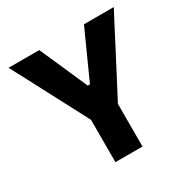

<svg xmlns="http://www.w3.org/2000/svg" viewBox="-160 -863 1001 1013"><g transform="rotate(-30 340.5 -356.5)"><path d="M260 0V-258L116.5 -531Q92.5 -576 71 -618Q49 -659.5 20.5 -713H207.5Q226 -671.5 239 -642Q252 -612 264 -585.5Q275.5 -559 289.5 -527L335.5 -423H349L394.5 -524Q409.5 -557.5 422 -585Q434.5 -612.5 448 -642.5Q461.5 -672.5 480 -713H661.5Q637.5 -667 613.5 -621.2Q589.5 -575.5 567 -531.5L425 -259.5V0Z"/></g></svg>

Font: Heraclito
Style: Bold
Weight: 700
Designer: Kostas Bartsokas (font) & Cristiano Sobral (main changes)
Foundry: Kostas Bartsokas (font) & Cristiano Sobral (main changes)
Version: Version 1.00;July 8, 2020;FontCreator 13.0.0.2655 64-bit